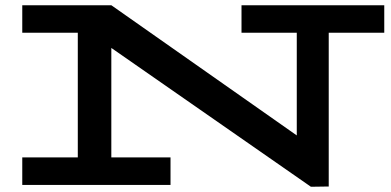

<svg xmlns="http://www.w3.org/2000/svg" viewBox="-20 -706 1493 733"><path d="M1447 -581H1235V6L1167 7L405 -523V-105H631V0H65V-105H277V-581H65V-686H405L1113 -189V-581H902V-686H1447Z"/></svg>

Font: BioRhyme Expanded
Style: Bold
Weight: 700
Width: 7
Designer: Aoife Mooney
Foundry: Aoife Mooney Type
Version: Version 1.000